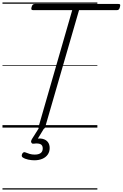

<svg xmlns="http://www.w3.org/2000/svg" viewBox="-20 -1030 991 1550"><path d="M313 14Q286 14 291 -5L563 -948H248Q237 -948 234 -954Q231 -960 235 -973Q239 -987 245 -992.5Q251 -998 262 -998H936Q948 -998 950 -992Q952 -986 948 -973Q945 -959 939 -953.5Q933 -948 922 -948H618L345 -5Q343 5 335.5 9.5Q328 14 313 14ZM257 264Q234 264 207.5 258.5Q181 253 162 240Q155 234 155.5 226Q156 218 160 210Q166 201 172.5 199Q179 197 187 201Q201 207 219.5 212.5Q238 218 260 218Q292 218 308.5 205.5Q325 193 325 168Q325 143 307 134Q289 125 252 130Q244 131 240 128.5Q236 126 233 121Q230 114 231 108.5Q232 103 237 94L299 -4H342L274 108L259 94Q297 84 324.5 91Q352 98 366.5 117Q381 136 381 165Q381 195 365.5 217.5Q350 240 322 252Q294 264 257 264ZM0 490H766V500H0ZM0 -20H766V0H0ZM0 -505H766V-500H0ZM0 -1010H766V-1000H0Z"/></svg>

Font: Playwrite AU QLD Guides
Style: Regular
Weight: 400
Designer: Veronika Burian, José Scaglione
Foundry: TypeTogether
Version: Version 1.003